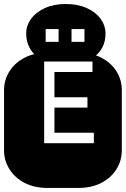

<svg xmlns="http://www.w3.org/2000/svg" viewBox="-22 -929 622 949"><path d="M213.9 0Q147.9 0 99.6 -25.1Q51.3 -50.3 24.7 -92.8Q-2 -135.3 -2 -186V-482.9Q-2 -534.2 24.7 -576.4Q51.3 -618.7 99.6 -643.8Q147.9 -668.9 213.9 -668.9H364.3Q430.2 -668.9 478.8 -643.8Q527.3 -618.7 553.7 -576.4Q580.1 -534.2 580.1 -482.9V-186Q580.1 -135.3 553.7 -92.8Q527.3 -50.3 478.8 -25.1Q430.2 0 364.3 0ZM196.3 -221.2H441.9V-272.9H247.1V-397H410.2V-448.2H247.1V-573.2H435.1V-625H196.3ZM172.4 -641.1Q140.1 -662.1 123.8 -693.6Q107.4 -725.1 107.4 -763.2Q107.4 -802.2 131.3 -835.4Q155.3 -868.7 199.5 -888.9Q243.7 -909.2 303.2 -909.2Q363.3 -909.2 407.5 -888.9Q451.7 -868.7 475.6 -835.4Q499.5 -802.2 499.5 -763.2Q499.5 -683.6 433.6 -641.1ZM203.6 -722.2H267.6V-785.2H203.6ZM331.5 -722.2H395.5V-785.2H331.5Z"/></svg>

Font: Monofett
Style: Regular
Weight: 400
Designer: Vernon Adams
Foundry: Vernon Adams
Version: Version 1.100; ttfautohint (v1.8.4.7-5d5b);gftools[0.9.28]